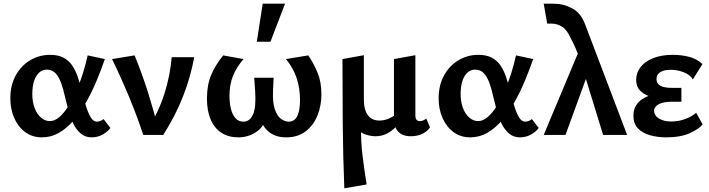

<svg xmlns="http://www.w3.org/2000/svg" viewBox="-20 -731 3843 1040"><path d="M207 13Q155 13 116.5 -15.5Q78 -44 57 -92Q36 -140 36 -198Q36 -270 65.5 -323Q95 -376 144 -405Q193 -434 251 -434Q295 -434 324 -418.5Q353 -403 371 -376.5Q389 -350 400.5 -316Q412 -282 421 -246Q434 -195 446 -156Q458 -117 472 -94.5Q486 -72 505 -72Q513 -72 523 -75.5Q533 -79 541 -86L578 -38Q565 -19 537.5 -3Q510 13 476 13Q441 13 416.5 -8.5Q392 -30 376 -63.5Q360 -97 350 -135Q340 -173 332 -207Q323 -248 311 -281.5Q299 -315 280.5 -334.5Q262 -354 233 -354Q211 -354 193 -338.5Q175 -323 165 -293.5Q155 -264 155 -221Q155 -180 167.5 -146.5Q180 -113 202 -94Q224 -75 250 -75Q276 -75 301.5 -97Q327 -119 350.5 -156Q374 -193 394 -239.5Q414 -286 429.5 -335.5Q445 -385 455 -431L548 -411Q527 -350 501.5 -289.5Q476 -229 445 -174.5Q414 -120 377.5 -77.5Q341 -35 298.5 -11Q256 13 207 13Z M756 0Q722 -103 679.5 -205.5Q637 -308 587 -411L709 -431Q750 -331 781.5 -231Q813 -131 838 -31H782Q841 -129 871.5 -226.5Q902 -324 910 -421H1032Q1013 -316 972 -210.5Q931 -105 864 0Z M1271 13Q1218 13 1180 -11.5Q1142 -36 1121.5 -83Q1101 -130 1101 -197Q1101 -270 1123.5 -324Q1146 -378 1189 -431L1299 -411Q1262 -368 1242.5 -321Q1223 -274 1223 -211Q1223 -173 1231 -141Q1239 -109 1256 -90.5Q1273 -72 1298 -72Q1333 -72 1350.5 -111Q1368 -150 1362 -238L1357 -310H1462L1459 -244Q1456 -175 1469 -138Q1482 -101 1503 -86.5Q1524 -72 1544 -72Q1566 -72 1579.5 -86.5Q1593 -101 1599 -127.5Q1605 -154 1605 -190Q1605 -254 1586.5 -309Q1568 -364 1529 -411L1650 -431Q1679 -388 1700 -337.5Q1721 -287 1721 -220Q1721 -159 1699.5 -105.5Q1678 -52 1635.5 -19.5Q1593 13 1530 13Q1469 13 1432 -20.5Q1395 -54 1387 -106H1430Q1410 -44 1367 -15.5Q1324 13 1271 13ZM1371 -505 1403 -711H1524L1445 -505Z M1845 289Q1838 114 1836.5 -61Q1835 -236 1835 -411L1951 -432V-188Q1951 -138 1972 -108Q1993 -78 2036 -78Q2057 -78 2079 -86Q2101 -94 2121 -109Q2141 -124 2154 -146L2181 -121Q2159 -82 2133 -53Q2107 -24 2078 -8.5Q2049 7 2015 7Q1990 7 1965 -1Q1940 -9 1922 -25L1936 -48Q1934 31 1943.5 110Q1953 189 1966 268ZM2205 7Q2175 7 2155 -4Q2135 -15 2124.5 -36Q2114 -57 2114 -87V-411L2230 -432V-106Q2230 -90 2236 -82.5Q2242 -75 2255 -75Q2264 -75 2273 -79Q2282 -83 2289 -89L2309 -41Q2296 -20 2268.5 -6.5Q2241 7 2205 7Z M2527 13Q2475 13 2436.5 -15.5Q2398 -44 2377 -92Q2356 -140 2356 -198Q2356 -270 2385.5 -323Q2415 -376 2464 -405Q2513 -434 2571 -434Q2615 -434 2644 -418.5Q2673 -403 2691 -376.5Q2709 -350 2720.5 -316Q2732 -282 2741 -246Q2754 -195 2766 -156Q2778 -117 2792 -94.5Q2806 -72 2825 -72Q2833 -72 2843 -75.5Q2853 -79 2861 -86L2898 -38Q2885 -19 2857.5 -3Q2830 13 2796 13Q2761 13 2736.5 -8.5Q2712 -30 2696 -63.5Q2680 -97 2670 -135Q2660 -173 2652 -207Q2643 -248 2631 -281.5Q2619 -315 2600.5 -334.5Q2582 -354 2553 -354Q2531 -354 2513 -338.5Q2495 -323 2485 -293.5Q2475 -264 2475 -221Q2475 -180 2487.5 -146.5Q2500 -113 2522 -94Q2544 -75 2570 -75Q2596 -75 2621.5 -97Q2647 -119 2670.5 -156Q2694 -193 2714 -239.5Q2734 -286 2749.5 -335.5Q2765 -385 2775 -431L2868 -411Q2847 -350 2821.5 -289.5Q2796 -229 2765 -174.5Q2734 -120 2697.5 -77.5Q2661 -35 2618.5 -11Q2576 13 2527 13Z M3247 0 3129 -383Q3119 -418 3107.5 -446.5Q3096 -475 3084.5 -498.5Q3073 -522 3063 -541Q3046 -573 3022 -588Q2998 -603 2968 -603Q2962 -603 2956 -603Q2950 -603 2944 -603L2925 -711Q2939 -711 2952 -711Q2965 -711 2978 -711Q3032 -711 3079 -686Q3126 -661 3149 -600L3377 0ZM2925 0 3125 -477 3171 -351 3043 0Z M3589 13Q3542 13 3501 1.5Q3460 -10 3435.5 -35.5Q3411 -61 3411 -104Q3411 -166 3465 -198Q3519 -230 3607 -230V-194Q3559 -194 3518 -203.5Q3477 -213 3451.5 -236Q3426 -259 3426 -299Q3426 -337 3449.5 -367.5Q3473 -398 3518 -416Q3563 -434 3625 -434Q3669 -434 3711.5 -423.5Q3754 -413 3785 -384L3733 -301Q3717 -327 3682.5 -340Q3648 -353 3613 -353Q3589 -353 3571.5 -347Q3554 -341 3545 -330Q3536 -319 3536 -302Q3536 -278 3557 -266.5Q3578 -255 3621 -255H3671V-180H3621Q3573 -180 3548 -166.5Q3523 -153 3523 -130Q3523 -115 3534 -102Q3545 -89 3566 -81Q3587 -73 3617 -73Q3656 -73 3691 -86Q3726 -99 3751 -120L3786 -57Q3766 -32 3716 -9.5Q3666 13 3589 13Z"/></svg>

Font: Ysabeau Office
Style: Bold
Weight: 700
Designer: Christian Thalmann (Catharsis Fonts)
Version: Version 2.001;gftools[0.9.30]; featfreeze: tnum,lnum,ss02